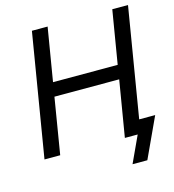

<svg xmlns="http://www.w3.org/2000/svg" viewBox="-126 -834 995 1095"><g transform="rotate(-15 371.5 -286.0)"><path d="M42.5 0 163.1 -727.5H255.9L203.6 -413.1H585.4L637.7 -727.5H730.5L609.9 0H517.1L572.3 -331.1H189.9L135.3 0ZM520.5 156.2 592.8 0H561L574.2 -81.1H717.8L607.9 156.2Z"/></g></svg>

Font: Adwaita Sans
Style: Italic
Weight: 400
Italic angle: -9.39999°
Designer: Rasmus Andersson
Foundry: rsms
Version: Version 4.001;git-9221beed3